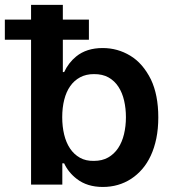

<svg xmlns="http://www.w3.org/2000/svg" viewBox="-54 -747 705 777"><path d="M361.9 9.6Q299 9.6 257.1 -22.7Q223 -48.7 205.6 -85.9H198.2V0H71.7V-586.3H-34.4V-667.6H71.7V-727.3H200.3V-667.6H305.8V-586.3H200.3V-455.3H205.6Q223.4 -493.3 254.3 -518.5Q296.2 -552.6 361.5 -552.6Q421.9 -552.6 473 -521.7Q524.1 -491.1 556.8 -425.4Q586.6 -362.9 586.6 -272Q586.6 -225.9 578.7 -187.1Q570.7 -148.4 556.3 -117.4Q541.9 -86.3 521.7 -62.9Q501.4 -39.4 476.9 -23.4Q426.1 9.6 361.9 9.6ZM326 -95.9Q359.4 -95.9 383.7 -109.7Q408 -123.6 424 -147.5Q440 -171.5 447.8 -203.8Q455.6 -236.2 455.6 -272.7Q455.6 -307.9 448.3 -339.7Q441.1 -371.4 425.4 -395.6Q409.8 -419.7 385.3 -433.6Q360.8 -447.4 326 -447.1Q294.4 -447.1 270.4 -434.3Q246.4 -421.5 230.3 -398.6Q214.1 -375.7 206 -343.6Q197.8 -311.4 197.8 -272.7Q197.8 -235.1 205.6 -202.6Q213.4 -170.1 229.4 -146.1Q245.4 -122.2 269.4 -108.7Q293.3 -95.2 326 -95.9Z"/></svg>

Font: Linik Sans SemiBold
Style: Regular
Weight: 600
Designer: Fonts by Rasmus Andersson / Changes by Cristiano Sobral with parts from Marc Monis
Foundry: rsms
Version: Version 3.020; ttfautohint (v1.6)